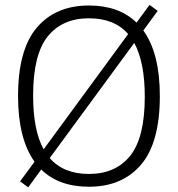

<svg xmlns="http://www.w3.org/2000/svg" viewBox="-20 -772 744 803"><path d="M648.5 -370Q648.5 -175.5 569.8 -83.2Q491 9 352 9Q226 9 152.5 -63L98 11.5L64 -13.5L124.5 -95.5Q55.5 -192 55.5 -370Q55.5 -564.5 134.2 -656.8Q213 -749 352 -749Q477.5 -749 551 -677.5L605.5 -751.5L639.5 -726.5L579.5 -644.5Q648.5 -549 648.5 -370ZM162.5 -147.5 516 -629.5Q459 -695.5 352 -695.5Q240.5 -695.5 179.5 -619.5Q118.5 -543.5 118.5 -372.5Q118.5 -227 162.5 -147.5ZM585.5 -367.5Q585.5 -511.5 541.5 -592.5L188 -111Q245.5 -44.5 352 -44.5Q463.5 -44.5 524.5 -120.5Q585.5 -196.5 585.5 -367.5Z"/></svg>

Font: Encode Sans Light
Style: Regular
Weight: 300
Designer: Multiple Designers
Foundry: Impallari Type
Version: Version 2.000